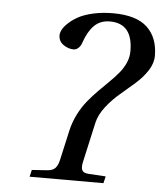

<svg xmlns="http://www.w3.org/2000/svg" viewBox="-51 -752 680 798"><g transform="rotate(5 288.5 -353.5)"><path d="M102.1 0 108.9 -28.8 173.8 -33.2Q195.3 -34.7 206.1 -45.9Q216.8 -57.1 222.2 -81.1L250 -205.1Q258.3 -241.7 275.1 -274.7Q292 -307.6 312.3 -332.3Q332.5 -356.9 355.2 -379.9Q377.9 -402.8 398.9 -423.3Q419.9 -443.8 436.8 -464.1Q453.6 -484.4 463.9 -507.8Q474.1 -531.2 474.1 -556.2Q474.1 -671.9 378.9 -671.9Q338.4 -671.9 313 -646.2Q287.6 -620.6 272 -574.2Q268.1 -561.5 258.8 -552.2Q249.5 -543 237.8 -543Q216.3 -543 195.6 -557.1Q174.8 -571.3 174.8 -597.2Q174.8 -606.9 181.6 -620.1Q188.5 -633.3 205.1 -648.7Q221.7 -664.1 245.1 -677Q268.6 -689.9 306.4 -698.5Q344.2 -707 389.2 -707Q486.3 -707 531.7 -664.3Q577.1 -621.6 577.1 -545.9Q577.1 -514.2 556.9 -483.4Q536.6 -452.6 506.6 -426.3Q476.6 -399.9 445.6 -373.8Q414.6 -347.7 388.7 -314.5Q362.8 -281.2 355 -247.1L317.9 -81.1Q312.5 -57.1 318.1 -45.9Q323.7 -34.7 344.2 -33.2L417 -28.8L410.2 0Z"/></g></svg>

Font: Linguistics Pro
Style: Italic
Weight: 400
Italic angle: -12°
Designer: Stefan Peev, Context Ltd
Foundry: Stefan Peev, Context Ltd
Version: Version 001.000